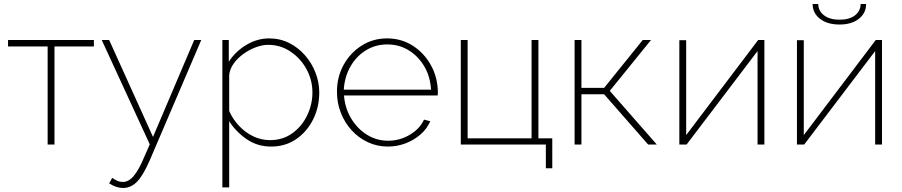

<svg xmlns="http://www.w3.org/2000/svg" viewBox="-20 -719 4488 955"><path d="M217 0V-488H20V-520H447V-488H251V0Z M592 216Q558 216 523 193L538 166Q552 175 564 180.5Q576 186 591 186Q621 186 646.5 154.5Q672 123 696 65L725 -1L486 -520H523L741 -38L946 -520H981L725 78Q692 154 661.5 185Q631 216 592 216Z M1328 10Q1260 10 1206.5 -27Q1153 -64 1120 -116V213H1086V-520H1118V-412Q1151 -463 1205 -495.5Q1259 -528 1319 -528Q1373 -528 1418.5 -505Q1464 -482 1497.5 -443.5Q1531 -405 1549.5 -357Q1568 -309 1568 -259Q1568 -187 1538 -126Q1508 -65 1454 -27.5Q1400 10 1328 10ZM1323 -22Q1387 -22 1434.5 -56.5Q1482 -91 1508 -145.5Q1534 -200 1534 -259Q1534 -321 1504.5 -375Q1475 -429 1425 -462.5Q1375 -496 1314 -496Q1285 -496 1252.5 -484Q1220 -472 1191 -451Q1162 -430 1142.5 -403Q1123 -376 1120 -346V-167Q1138 -126 1169 -93Q1200 -60 1239.5 -41Q1279 -22 1323 -22Z M1909 10Q1856 10 1810 -11.5Q1764 -33 1729.5 -70.5Q1695 -108 1675.5 -157.5Q1656 -207 1656 -263Q1656 -336 1689 -396Q1722 -456 1778.5 -492Q1835 -528 1905 -528Q1977 -528 2033.5 -491.5Q2090 -455 2123.5 -394.5Q2157 -334 2158 -260Q2158 -256 2157.5 -252Q2157 -248 2157 -244H1691Q1696 -181 1726.5 -130Q1757 -79 1805 -49Q1853 -19 1911 -19Q1968 -19 2018 -48.5Q2068 -78 2089 -124L2120 -116Q2105 -80 2073 -51.5Q2041 -23 1998.5 -6.5Q1956 10 1909 10ZM1690 -273H2124Q2120 -339 2090 -389.5Q2060 -440 2012.5 -469Q1965 -498 1906 -498Q1848 -498 1800.5 -469Q1753 -440 1723.5 -389Q1694 -338 1690 -273Z M2695 118V0H2272V-520H2306V-31H2624V-520H2658V-31H2727V118Z M2838 0V-520H2872V-282H2985L3177 -520H3218L3013 -267L3247 0H3204L2985 -250H2872V0Z M3359 0V-519H3393V-47L3751 -520H3782V0H3748V-465L3395 0Z M3944 0V-519H3978V-47L4336 -520H4367V0H4333V-465L3980 0ZM4156 -597Q4095 -597 4058.5 -625.5Q4022 -654 4022 -699H4050Q4050 -665 4078.5 -643Q4107 -621 4156 -621Q4205 -621 4232.5 -642.5Q4260 -664 4261 -699H4288Q4288 -654 4252 -625.5Q4216 -597 4156 -597Z"/></svg>

Font: Raleway ExtraLight
Style: Regular
Weight: 200
Designer: Matt McInerney, Pablo Impallari, Rodrigo Fuenzalida
Foundry: Matt McInerney, Pablo Impallari, Rodrigo Fuenzalida
Version: Version 4.026